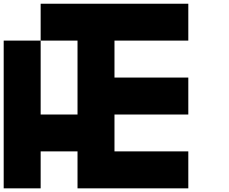

<svg xmlns="http://www.w3.org/2000/svg" viewBox="-20 -820 1240 1040"><path d="M200.2 0V200.2H0V-600.1H200.2V-799.8H1000V-600.1H600.1V-399.9H1000V-199.7H600.1V0H1000V200.2H399.9V0ZM200.2 -600.1V-199.7H399.9V-600.1Z"/></svg>

Font: QuinqueFive
Style: Regular
Weight: 400
Monospace: yes
Designer: GGBotNet
Foundry: GGBotNet
Version: 1.1